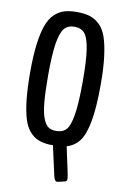

<svg xmlns="http://www.w3.org/2000/svg" viewBox="-98 -767 661 1018"><g transform="rotate(10 232.5 -257.5)"><path d="M264.6 168.9 228.5 7.3Q218.3 8.3 210 7.8Q173.8 5.4 148.7 -4.9Q123.5 -15.1 102.3 -39.1Q81.1 -63 68.6 -103.3Q56.2 -143.6 49.3 -205.1Q42.5 -266.6 42.5 -352.5Q42.5 -440.9 50.5 -503.7Q58.6 -566.4 73 -606.4Q87.4 -646.5 111.6 -669.7Q135.7 -692.9 164.1 -701.4Q192.4 -710 232.4 -710Q272.5 -710 300.8 -701.4Q329.1 -692.9 353.5 -670.2Q377.9 -647.5 392.1 -607.4Q406.2 -567.4 414.3 -504.4Q422.4 -441.4 422.4 -352.5Q422.4 -230.5 408.9 -156.2Q395.5 -82 369.9 -47.1Q344.2 -12.2 301.3 0.5Q303.7 13.7 312.5 53Q321.3 92.3 328.1 124.8Q335 157.2 335 162.6Q336.4 171.9 335 177.2Q333.5 182.6 326.7 185.1Q323.2 186 305.2 190.4Q287.1 194.8 283.7 194.8Q270.5 194.8 264.6 168.9ZM231.9 -69.8Q267.1 -69.8 286.1 -90.6Q305.2 -111.3 315.4 -173.1Q325.7 -234.9 325.7 -352.5Q325.7 -466.3 316.2 -526.6Q306.6 -586.9 287.4 -608.9Q268.1 -630.9 232.4 -630.9Q197.3 -630.9 178 -608.2Q158.7 -585.4 148.9 -524.9Q139.2 -464.4 139.2 -352.5Q139.2 -264.6 144.3 -209Q149.4 -153.3 161.4 -122.6Q173.3 -91.8 189.7 -80.8Q206.1 -69.8 231.9 -69.8Z"/></g></svg>

Font: BenchNine
Style: Bold
Weight: 700
Version: Version 1 ; ttfautohint (v0.92.18-e454-dirty) -l 8 -r 50 -G 